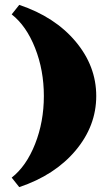

<svg xmlns="http://www.w3.org/2000/svg" viewBox="-20 -655 443 788"><path d="M59 113 28 74Q88 27 124 -64Q160 -155 160 -261Q160 -367 124 -458Q88 -549 28 -596L59 -635Q205 -586 290 -485Q375 -384 375 -261Q375 -138 290 -37Q205 64 59 113Z"/></svg>

Font: Arapey Black
Style: Regular
Weight: 900
Designer: Eduardo Rodriguez Tunni
Foundry: Eduardo Rodriguez Tunni
Version: Version 4.000